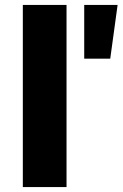

<svg xmlns="http://www.w3.org/2000/svg" viewBox="-20 -762 499 782"><path d="M73 -742H251V0H73ZM323 -742H459L429 -523H323Z"/></svg>

Font: Montserrat arm2
Style: Bold
Weight: 700
Designer: Julieta Ulanovsky
Foundry: Julieta Ulanovsky
Version: Version 6.000